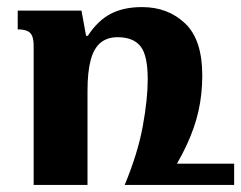

<svg xmlns="http://www.w3.org/2000/svg" viewBox="-20 -522 681 542"><path d="M412 0V-60H641V0ZM381 -502Q454 -502 502.5 -456Q551 -410 551 -309Q551 -257 540.5 -209.5Q530 -162 506.5 -111.5Q483 -61 442 0H332Q369 -89 383 -165.5Q397 -242 397 -298Q397 -366 376.5 -391.5Q356 -417 312 -417Q283 -417 264 -401.5Q245 -386 236 -352.5Q227 -319 227 -265V0H75V-391Q75 -411 70.5 -421Q66 -431 56 -435Q46 -439 30 -439V-492H210L223 -421H228Q256 -464 292.5 -483Q329 -502 381 -502Z"/></svg>

Font: Noto Serif Armenian
Style: Bold
Weight: 700
Version: Version 2.007